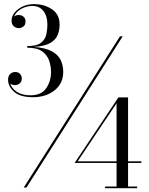

<svg xmlns="http://www.w3.org/2000/svg" viewBox="-20 -830 740 952"><path d="M293.5 -474Q293.5 -415.5 250.2 -381.8Q207 -348 143.5 -348Q79.5 -348 49.8 -375Q20 -402 20 -434.5Q20 -453 30.2 -463Q40.5 -473 56 -473Q69.5 -473 78.8 -464.2Q88 -455.5 88 -439.5Q88 -425 77.8 -416.5Q67.5 -408 54 -408Q41 -408 31 -415.5Q38.5 -391 64.2 -374.2Q90 -357.5 131.5 -357.5Q185 -357.5 209 -392.2Q233 -427 233 -474Q233 -499 224.5 -526.8Q216 -554.5 190.8 -574Q165.5 -593.5 115 -593.5V-601.5Q162.5 -601.5 183.5 -618.2Q204.5 -635 209.8 -659.8Q215 -684.5 215 -708.5Q215 -749.5 195.5 -775Q176 -800.5 140.5 -800.5Q111 -800.5 85.2 -786Q59.5 -771.5 50 -748.5Q60 -755.5 72.5 -755.5Q86 -755.5 96.2 -747.5Q106.5 -739.5 106.5 -723.5Q106.5 -705.5 95.2 -698Q84 -690.5 72.5 -690.5Q59 -690.5 48.2 -699.8Q37.5 -709 37.5 -727.5Q37.5 -760 70.5 -784.8Q103.5 -809.5 149.5 -809.5Q200 -809.5 237.8 -784Q275.5 -758.5 275.5 -708.5Q275.5 -681 266.2 -657.2Q257 -633.5 229.8 -617.2Q202.5 -601 147.5 -597.5Q206 -593 237.8 -575.2Q269.5 -557.5 281.5 -531Q293.5 -504.5 293.5 -474ZM575 -650H588.5L111 100H97.5ZM660 95V103H501V95H558V-22H350L567 -347H615V-30H681V-22H615V95ZM365 -30H558V-318Z"/></svg>

Font: Bodoni Moda 16pt
Style: Regular
Weight: 400
Version: Version 2.3